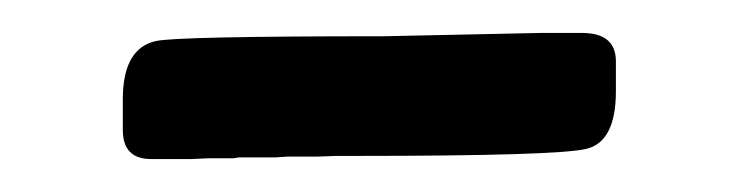

<svg xmlns="http://www.w3.org/2000/svg" viewBox="-20 -330 444 116"><path d="M352.1 -293V-274.9Q352.1 -244.1 334 -240Q315.9 -235.8 194.3 -235.8H183.1L171.9 -235.4H153.8L146.5 -234.9H124.5L121.1 -234.4H106.4L95.7 -233.9H71.3Q54.2 -233.9 54.2 -251.5V-270Q54.2 -300.8 74.2 -305.2Q86.9 -308.1 211.9 -308.1L306.6 -310.1H331.5Q352.1 -310.1 352.1 -293Z"/></svg>

Font: Averia Serif Libre
Style: Regular
Weight: 400
Version: Version 1.002